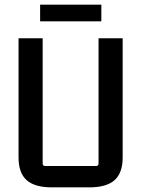

<svg xmlns="http://www.w3.org/2000/svg" viewBox="-20 -800 609 828"><path d="M417 -780V-708H153V-780ZM365 8H204Q130 8 95 -23Q60 -54 60 -121V-635H164V-95Q164 -84 175 -84H394Q405 -84 405 -95V-635H509V-121Q509 -54 474 -23Q439 8 365 8Z"/></svg>

Font: Gemunu Libre SemiBold
Style: Regular
Weight: 600
Designer: Puspanada Ekanayake, Sola Matas, Pathum Egodawatta, Kosala Senevirathne
Foundry: mooniak
Version: Version 1.100